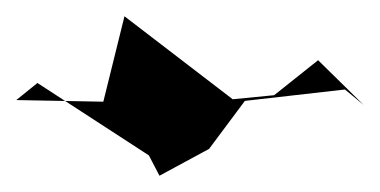

<svg xmlns="http://www.w3.org/2000/svg" viewBox="-30 -731 467 236"><path d="M361 -657 307 -614 256 -609 123 -711 97 -606 -10 -608 16 -629 153 -540 166 -515 227 -548 271 -607 394 -621 417 -602Z"/></svg>

Font: Charger Distortion
Style: 2
Weight: 400
Designer: Jasper
Foundry: Cannot Into Space Fonts
Version: Version 0.98